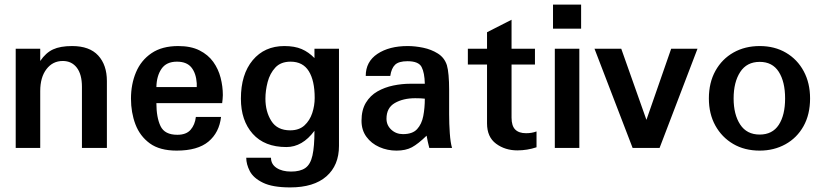

<svg xmlns="http://www.w3.org/2000/svg" viewBox="-20 -648 3609 841"><path d="M448.2 0V-293Q448.2 -363.3 410.2 -404.8Q372.1 -446.3 295.9 -446.3Q244.1 -446.3 212.4 -431.6Q180.7 -417 156.2 -380.9V-434.6H48.8V0H156.2V-249Q156.2 -309.6 183.6 -345.2Q210.9 -380.9 254.9 -380.9Q293.9 -380.9 316.4 -351.6Q338.9 -322.3 338.9 -267.6V0Z M841.8 -266.6H665Q666 -315.4 687.5 -346.7Q709 -377.9 754.9 -377.9Q797.9 -377.9 818.4 -352.5Q838.9 -327.1 841.8 -283.2Q841.8 -276.4 841.8 -266.6ZM948.2 -135.7H837.9Q834 -101.6 814.9 -79.6Q795.9 -57.6 756.8 -57.6Q701.2 -57.6 683.1 -95.7Q665 -133.8 665 -196.3H953.1Q954.1 -205.1 955.1 -213.9Q956.1 -222.7 956.1 -231.4Q956.1 -269.5 946.3 -307.6Q936.5 -345.7 914.1 -377Q891.6 -408.2 854 -427.2Q816.4 -446.3 760.7 -446.3Q689.5 -446.3 643.6 -415Q597.7 -383.8 575.7 -331.5Q553.7 -279.3 553.7 -215.8Q553.7 -155.3 573.2 -103.5Q592.8 -51.8 636.2 -20Q679.7 11.7 753.9 11.7Q845.7 11.7 893.1 -27.8Q940.4 -67.4 948.2 -135.7Z M1358.4 -218.8Q1358.4 -185.5 1347.7 -152.8Q1336.9 -120.1 1313.5 -98.6Q1290 -77.1 1251 -77.1Q1194.3 -77.1 1168.5 -118.2Q1142.6 -159.2 1142.6 -215.8Q1142.6 -251 1152.3 -288.6Q1162.1 -326.2 1186 -352.1Q1210 -377.9 1252.9 -377.9Q1306.6 -377.9 1332.5 -336.4Q1358.4 -294.9 1358.4 -218.8ZM1464.8 -8.8V-434.6H1357.4V-393.6Q1332 -419.9 1301.3 -433.1Q1270.5 -446.3 1225.6 -446.3Q1138.7 -446.3 1086.9 -384.3Q1035.2 -322.3 1035.2 -215.8Q1035.2 -120.1 1086.9 -62Q1138.7 -3.9 1234.4 -3.9Q1304.7 -3.9 1357.4 -75.2Q1357.4 -5.9 1348.6 33.2Q1339.8 72.3 1317.4 87.9Q1294.9 103.5 1254.9 103.5Q1215.8 103.5 1191.4 87.4Q1167 71.3 1167 43H1058.6Q1058.6 71.3 1074.2 101.6Q1089.8 131.8 1131.8 152.3Q1173.8 172.9 1251 172.9Q1354.5 172.9 1409.7 124.5Q1464.8 76.2 1464.8 -8.8Z M1840.8 -215.8Q1840.8 -174.8 1834 -139.6Q1827.1 -104.5 1807.1 -82.5Q1787.1 -60.5 1745.1 -60.5Q1714.8 -60.5 1693.8 -80.1Q1672.9 -99.6 1672.9 -127.9Q1672.9 -175.8 1709.5 -196.8Q1746.1 -217.8 1798.8 -217.8Q1824.2 -217.8 1840.8 -215.8ZM1960 0Q1953.1 -23.4 1950.2 -64.5Q1947.3 -105.5 1947.3 -147.5V-255.9Q1947.3 -290 1944.8 -317.9Q1942.4 -345.7 1937.5 -362.3Q1926.8 -395.5 1897.9 -413.6Q1869.1 -431.6 1833.5 -439Q1797.9 -446.3 1765.6 -446.3Q1684.6 -446.3 1633.3 -412.1Q1582 -377.9 1582 -315.4H1689.5Q1694.3 -348.6 1710.4 -364.3Q1726.6 -379.9 1764.6 -379.9Q1813.5 -379.9 1826.7 -354.5Q1839.8 -329.1 1840.8 -281.2H1777.3Q1740.2 -281.2 1702.6 -273.4Q1665 -265.6 1633.3 -247.6Q1601.6 -229.5 1582.5 -197.8Q1563.5 -166 1563.5 -119.1Q1563.5 -78.1 1585 -48.8Q1606.4 -19.5 1641.6 -3.9Q1676.8 11.7 1716.8 11.7Q1756.8 11.7 1784.2 -2.9Q1811.5 -17.6 1848.6 -53.7Q1850.6 -42 1854 -26.4Q1857.4 -10.7 1860.4 0Z M2330.1 -2.9V-72.3Q2309.6 -64.5 2284.2 -64.5Q2252.9 -64.5 2236.8 -80.6Q2220.7 -96.7 2220.7 -132.8V-365.2H2323.2V-434.6H2220.7V-561.5L2113.3 -506.8V-434.6H2029.3V-365.2H2113.3V-107.4Q2113.3 -47.9 2152.8 -18.6Q2192.4 10.7 2246.1 10.7Q2289.1 10.7 2330.1 -2.9Z M2517.6 0V-434.6H2410.2V0ZM2525.4 -522.5V-627.9H2402.3V-522.5Z M3035.2 -434.6H2919.9L2811.5 -123L2701.2 -434.6H2584L2751 0H2869.1Z M3418.9 -216.8Q3418.9 -143.6 3391.1 -101.1Q3363.3 -58.6 3307.6 -58.6Q3251 -58.6 3222.2 -102.5Q3193.4 -146.5 3193.4 -216.8Q3193.4 -288.1 3222.2 -332.5Q3251 -377 3307.6 -377Q3363.3 -377 3391.1 -333.5Q3418.9 -290 3418.9 -216.8ZM3528.3 -216.8Q3528.3 -284.2 3500.5 -335.9Q3472.7 -387.7 3422.9 -417Q3373 -446.3 3307.6 -446.3Q3243.2 -446.3 3192.9 -418Q3142.6 -389.6 3113.8 -337.9Q3085 -286.1 3085 -216.8Q3085 -149.4 3113.3 -98.1Q3141.6 -46.9 3191.4 -17.6Q3241.2 11.7 3307.6 11.7Q3370.1 11.7 3420.4 -16.1Q3470.7 -43.9 3499.5 -95.2Q3528.3 -146.5 3528.3 -216.8Z"/></svg>

Font: Namkio Khamti
Style: Bold
Weight: 700
Designer: Debbi Hosken
Foundry: SIL International
Version: Version 3.917